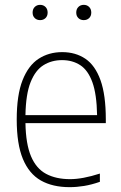

<svg xmlns="http://www.w3.org/2000/svg" viewBox="-20 -763 498 792"><path d="M267 9Q197 9 148.5 -18.5Q100 -46 74.5 -107.2Q49 -168.5 49 -270Q49 -371 73 -432Q97 -493 139.2 -520.5Q181.5 -548 236.5 -548Q291.5 -548 332 -520.8Q372.5 -493.5 394.5 -432.5Q416.5 -371.5 416.5 -270V-255H85Q86.5 -169 108 -118.2Q129.5 -67.5 170.2 -45.8Q211 -24 269 -24Q320.5 -24 392 -47V-13Q357.5 -1 327 4Q296.5 9 267 9ZM236 -515Q193 -515 159.5 -494.2Q126 -473.5 106.2 -424Q86.5 -374.5 85 -288H380.5Q379 -374.5 361 -424Q343 -473.5 311 -494.2Q279 -515 236 -515ZM325.5 -680Q312 -680 303.2 -688.5Q294.5 -697 294.5 -711Q294.5 -725.5 303.2 -734.2Q312 -743 325.5 -743Q339 -743 347.8 -734.2Q356.5 -725.5 356.5 -711Q356.5 -697 347.8 -688.5Q339 -680 325.5 -680ZM145.5 -680Q132 -680 123.2 -688.5Q114.5 -697 114.5 -711Q114.5 -725.5 123.2 -734.2Q132 -743 145.5 -743Q159 -743 167.8 -734.2Q176.5 -725.5 176.5 -711Q176.5 -697 167.8 -688.5Q159 -680 145.5 -680Z"/></svg>

Font: Encode Sans Semi Condensed Thin
Style: Regular
Weight: 100
Width: 4
Designer: Multiple Designers
Foundry: Impallari Type
Version: Version 3.000; ttfautohint (v1.8.3) -l 8 -r 50 -G 200 -x 14 